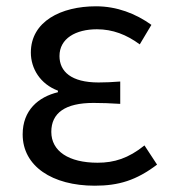

<svg xmlns="http://www.w3.org/2000/svg" viewBox="-20 -577 541 610"><path d="M281 13C357 13 413 -4 479 -54L439 -115C388 -74 343 -60 290 -60C198 -60 143 -97 143 -158C143 -218 187 -250 277 -250C304 -250 330 -249 362 -247V-318C335 -316 315 -315 293 -315C206 -315 169 -350 169 -399C169 -455 221 -484 288 -484C338 -484 382 -467 424 -436L461 -498C411 -534 351 -557 285 -557C174 -557 78 -509 78 -410C78 -359 108 -310 164 -289V-284C102 -269 52 -227 52 -150C52 -49 146 13 281 13Z"/></svg>

Font: Source Han Sans KR
Style: Regular
Weight: 400
Designer: Ryoko NISHIZUKA 西塚涼子 (kana, bopomofo & ideographs); Paul D. Hunt (Latin, Greek & Cyrillic); Sandoll Communications 산돌커뮤니
Foundry: Adobe
Version: Version 2.004;hotconv 1.0.118;makeotfexe 2.5.65603